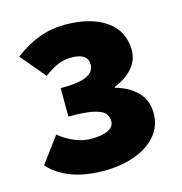

<svg xmlns="http://www.w3.org/2000/svg" viewBox="-107 -805 867 915"><g transform="rotate(-15 327.0 -347.5)"><path d="M25 -86 119 -213Q154 -184 195 -167Q236 -150 276 -150Q329 -150 359 -164.5Q389 -179 389 -206Q389 -232 373.5 -248Q358 -264 316.5 -272.5Q275 -281 197 -281V-421Q289 -421 326.5 -439.5Q364 -458 364 -493Q364 -549 284 -549Q247 -549 217 -536.5Q187 -524 148 -495L45 -617Q161 -708 293 -708Q421 -708 496 -655.5Q571 -603 571 -508Q571 -461 539.5 -423Q508 -385 447 -360V-356Q515 -337 554.5 -296Q594 -255 594 -191Q594 -127 554 -81Q514 -35 446 -11Q378 13 297 13Q115 13 25 -86Z"/></g></svg>

Font: Nebula Sans Black
Style: Regular
Weight: 900
Designer: Paul D. Hunt for Adobe (as Source Sans)
Foundry: Nebula Entertainment & Broadcasting LLC
Version: Version 1.010